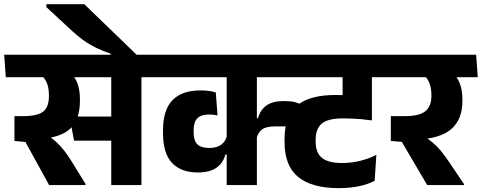

<svg xmlns="http://www.w3.org/2000/svg" viewBox="-44 -910 2368 944"><path d="M651.5 -568H503V0H651.5ZM472 -530.5H741L733.5 -641H464.5ZM690 -530.5 682.5 -641H-23.5L-15.5 -530.5ZM298 -337 320 -218.5H535V-337ZM376.5 0V-5.5L308 -116.5Q288.5 -148 270.5 -171Q252.5 -194 232 -212.5Q211.5 -231 184 -248.5V-309.5L27 -339V-217L81 -212L197.5 0ZM298 -555.5H139Q171 -535 183.8 -508.2Q196.5 -481.5 196.5 -443V-436.5Q196.5 -384.5 168.8 -361.8Q141 -339 69.5 -339H27L101 -223.5L141.5 -226Q253 -231.5 301 -277.2Q349 -323 349 -413.5V-421.5Q349 -466.5 337.2 -499Q325.5 -531.5 298 -555.5Z M184 -889.5V-875L285 -781.5Q313 -755 336.8 -735Q360.5 -715 384.8 -699.5Q409 -684 436.8 -671.2Q464.5 -658.5 500 -646V-618H634.5V-634.5Q619.5 -649 593.2 -674.2Q567 -699.5 535.2 -730.2Q503.5 -761 471.5 -791.8Q439.5 -822.5 413 -848.2Q386.5 -874 370.5 -889.5Z M1209.5 -329 1216 -224.5Q1223 -258 1243.8 -273.2Q1264.5 -288.5 1307.5 -288.5H1441V-393Q1425 -403 1404.8 -408Q1384.5 -413 1355.5 -413H1350Q1296 -413 1265.8 -391.2Q1235.5 -369.5 1224.5 -329ZM1601.5 -530.5H1870L1862 -641H1593.5ZM1784.5 -568H1640.5V-467.5H1784.5ZM1301.5 -530.5H1880.5L1872.5 -641H1293.5ZM1640.5 -361.5 1784.5 -322.5V-570H1640.5ZM1798 -21 1806.5 -148.5Q1771.5 -130.5 1727.8 -119.5Q1684 -108.5 1638 -108.5Q1570 -108.5 1539 -133.8Q1508 -159 1508 -213V-222.5Q1508 -278 1539 -303Q1570 -328 1642.5 -328Q1666 -328 1688 -327Q1710 -326 1733.2 -324Q1756.5 -322 1784.5 -318V-428Q1735.5 -436 1692.8 -439.5Q1650 -443 1605.5 -443Q1479 -443 1417 -392.2Q1355 -341.5 1355 -225.5V-212Q1355 -94 1422.5 -39.5Q1490 15 1621 15Q1675 15 1719.8 5.8Q1764.5 -3.5 1798 -21ZM702 -530.5H1318.5L1310.5 -641H694ZM1070.5 0H1219V-570H1070.5ZM757.5 -255Q757.5 -155.5 802 -108.8Q846.5 -62 928.5 -62Q968 -62 995.5 -72.5Q1023 -83 1040 -103Q1057 -123 1064.5 -151H1080L1072.5 -244.5Q1066 -215.5 1044.2 -199Q1022.5 -182.5 985 -182.5Q945 -182.5 926.5 -200.2Q908 -218 908 -260V-269Q908 -309.5 926.2 -328.2Q944.5 -347 983.5 -347Q995.5 -347 1005.5 -345.8Q1015.5 -344.5 1025.5 -342.5L1017 -455.5Q1001.5 -460.5 982.8 -463Q964 -465.5 941.5 -465.5Q850.5 -465.5 804 -417.5Q757.5 -369.5 757.5 -269.5Z M2305 -530.5 2297 -641H1827L1835 -530.5ZM2237 0V-5.5L2158.5 -121.5Q2138 -151.5 2119.8 -172.8Q2101.5 -194 2080.8 -211.2Q2060 -228.5 2032 -245.5V-286.5L1877.5 -339V-217L1931.5 -212.5L2056.5 0ZM2178.5 -555.5H2024Q2052.5 -534 2064.8 -507.2Q2077 -480.5 2077 -444.5V-437Q2077 -387.5 2047.2 -363.2Q2017.5 -339 1945 -339H1877.5L1955 -222L2002.5 -223.5Q2122 -228.5 2175.8 -276.2Q2229.5 -324 2229.5 -413V-422Q2229.5 -465 2217.2 -498.2Q2205 -531.5 2178.5 -555.5Z"/></svg>

Font: Anek Devanagari
Style: Bold
Weight: 700
Designer: Kailash Malviya (Devanagari) & Yesha Goshar (Latin)
Foundry: Ek Type
Version: Version 1.003